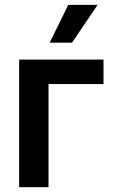

<svg xmlns="http://www.w3.org/2000/svg" viewBox="-20 -778 481 798"><path d="M410.2 -428.7H181.6V0H59.6V-530.3H410.2ZM263.7 -757.8H385.7L279.3 -600.6H186.5Z"/></svg>

Font: Pretendard SemiBold
Style: Regular
Weight: 600
Designer: Base glyphs from Inter by Rasmus Andersson; Hangeul glyphs from Noto Sans CJK(Source Han Sans) by Jang Soo-young and Kan
Foundry: Kil Hyung-jin
Version: Version 1.309